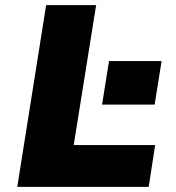

<svg xmlns="http://www.w3.org/2000/svg" viewBox="-20 -725 684 745"><path d="M47 0 159 -705H353L266 -162H582L557 0ZM376 -319 403 -488H607L580 -319Z"/></svg>

Font: Nunito Sans 6pt Black
Style: Italic
Weight: 900
Italic angle: -9°
Version: Version 3.101;gftools[0.9.27]